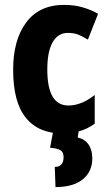

<svg xmlns="http://www.w3.org/2000/svg" viewBox="-20 -531 444 777"><path d="M302.7 -0.5Q272 9.3 235.8 9.3Q235.4 9.3 234.9 9.3Q234.9 9.3 234.4 9.3Q135.7 9.3 84.5 -54.7Q58.6 -86.4 45.9 -134.8Q33.2 -183.6 33.2 -249.5Q33.2 -369.1 85.9 -439.9Q138.7 -511.2 239.3 -511.2Q279.3 -511.2 312 -502Q345.7 -492.7 373.5 -477.1L376.5 -475.1L375.5 -471.7L337.4 -375L335.9 -370.6L331.5 -373Q310.5 -385.7 293.5 -392.1Q275.9 -397.9 254.9 -397.9Q215.3 -397.9 193.4 -360.8Q171.4 -322.8 171.4 -249.5Q171.4 -104 256.8 -104Q256.8 -104 256.8 -104Q282.2 -104 307.1 -113.8Q332 -123 356.4 -141.6L363.3 -146.5V-138.2V-32.2V-30.3L361.8 -29.3Q334.5 -9.8 302.7 -0.5ZM298.8 -2.9 294.4 25.4Q322.8 31.7 338.1 53.5Q353.5 75.2 353.5 109.9Q353.5 163.6 314.9 194.8Q276.4 226.1 204.6 226.1L201.7 144.5Q237.3 144.5 237.3 104.5Q237.3 85 224.9 77.1Q212.4 69.3 182.6 66.9L195.8 -2.9Z"/></svg>

Font: MAUL Condensed Bold
Style: Condensed Bold
Weight: 700
Designer: MAUL
Version: Version 1.0; 2020; ttfautohint (v1.8.3)